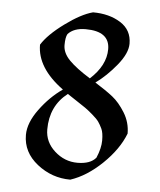

<svg xmlns="http://www.w3.org/2000/svg" viewBox="-47 -626 570 683"><g transform="rotate(5 238.0 -285.0)"><path d="M397 -485Q397 -451 362 -408Q327 -365 288 -337Q328 -312 352 -293Q376 -274 397 -240Q418 -206 418 -166Q396 -109 341.5 -56.5Q287 -4 229 15Q163 15 110.5 -26.5Q58 -68 58 -130Q58 -173 94 -222Q130 -271 175 -302Q80 -371 80 -454Q103 -491 159.5 -532.5Q216 -574 258 -585Q316 -585 356.5 -559.5Q397 -534 397 -485ZM315 -71Q330 -106 330 -133.5Q330 -161 323.5 -175Q317 -189 310 -199Q303 -209 286 -223.5Q269 -238 259.5 -244.5Q250 -251 226.5 -266.5Q203 -282 194 -288Q132 -240 132 -156Q132 -111 167.5 -79Q203 -47 249 -47Q295 -47 315 -71ZM174 -500Q167 -488 167 -460Q167 -432 192 -406.5Q217 -381 267 -350Q323 -401 323 -459Q323 -523 237 -523Q195 -523 174 -500Z"/></g></svg>

Font: Almendra
Style: Regular
Weight: 400
Designer: Ana Sanfelippo
Foundry: Ana Sanfelippo
Version: Version 1.004